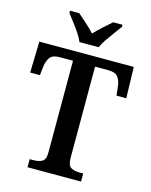

<svg xmlns="http://www.w3.org/2000/svg" viewBox="-135 -1017 865 1102"><g transform="rotate(15 297.5 -465.5)"><path d="M138 0V-48H161Q191 -48 211.5 -59Q232 -70 232 -114V-658H153Q111 -658 95.5 -636.5Q80 -615 76 -582L70 -529H12L17 -714H578L583 -529H525L519 -582Q516 -615 500 -636.5Q484 -658 442 -658H363V-116Q363 -71 383 -59.5Q403 -48 433 -48H456V0ZM240 -771Q231 -794 213 -820.5Q195 -847 175 -873Q155 -899 141 -918V-931H196Q218 -912 247 -886Q276 -860 297 -837Q318 -860 347 -886Q376 -912 398 -931H453V-918Q439 -899 419.5 -873Q400 -847 382 -820.5Q364 -794 354 -771Z"/></g></svg>

Font: Noto Serif Lao SemiCondensed SemiBold
Style: Regular
Weight: 600
Width: 4
Designer: Monotype Design Team
Foundry: Monotype Imaging Inc.
Version: Version 2.003; ttfautohint (v1.8.4.7-5d5b)